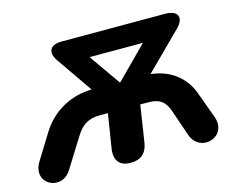

<svg xmlns="http://www.w3.org/2000/svg" viewBox="-99 -855 1263 1015"><g transform="rotate(-15 533.0 -348.0)"><path d="M499 9C554 9 587 -18 596 -74L627 -276H671C731 -276 762 -254 781 -198L830 -55C870 58 1034 8 989 -112L936 -257C903 -346 826 -406 721 -417L918 -613C966 -660 951 -705 879 -705H311C245 -705 228 -665 264 -614L399 -419C289 -417 185 -365 121 -263L35 -124C-34 -12 112 61 173 -38L273 -198C307 -254 345 -276 406 -276H450L420 -88C411 -26 439 9 499 9ZM553 -416 433 -587H725L555 -416Z"/></g></svg>

Font: SN Pro Heavy
Style: Italic
Weight: 800
Italic angle: -9°
Designer: Tobias Whetton
Foundry: Supernotes
Version: Version 1.001;Glyphs 3.2 (3249)